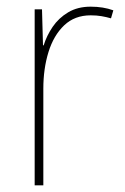

<svg xmlns="http://www.w3.org/2000/svg" viewBox="-20 -556 374 576"><path d="M252 -536Q290 -536 320 -525L313 -501Q299 -505 284.5 -507.5Q270 -510 252 -510Q204 -510 172.5 -480Q141 -450 125.5 -400Q110 -350 110 -290V0H84V-528H106L109 -420H111Q120 -449 138 -475.5Q156 -502 184.5 -519Q213 -536 252 -536Z"/></svg>

Font: Noto Sans Kannada SemiCondensed Thin
Style: Regular
Weight: 100
Width: 4
Designer: Jelle Bosma - Monotype Design Team
Foundry: Monotype Imaging Inc.
Version: Version 2.005; ttfautohint (v1.8.4.7-5d5b)